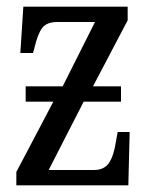

<svg xmlns="http://www.w3.org/2000/svg" viewBox="-20 -556 448 576"><path d="M29 -40 140 -251H57V-297H168L265 -490H152Q120 -490 106.5 -472Q93 -454 83 -411L79 -397H41L50 -536H363V-495L259 -297H343V-251H231L126 -46H262Q292 -46 306.5 -66.5Q321 -87 328 -132L333 -160H369L365 0H29Z"/></svg>

Font: Noto Serif Cond
Style: Regular
Weight: 400
Width: 3
Designer: Monotype Design Team
Foundry: Monotype Imaging Inc.
Version: Version 1.001